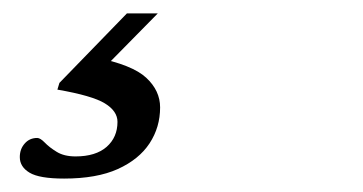

<svg xmlns="http://www.w3.org/2000/svg" viewBox="-20 -31 540 286"><path d="M75.5 235Q38.5 235 24 226.2Q9.5 217.5 9.5 203Q9.5 191 16.8 182.8Q24 174.5 35.5 174.5Q40 174.5 46.8 181.5Q53.5 188.5 64.5 195.2Q75.5 202 92.5 202Q122.5 202 138.8 187.8Q155 173.5 155 150.5Q155 134.5 136.2 123Q117.5 111.5 65.5 102.5L68.5 92.5L169 -11H215L119.5 86L122 54.5Q177 65.5 197.8 84.8Q218.5 104 218.5 129Q218.5 158.5 202.8 182.5Q187 206.5 155.5 220.8Q124 235 75.5 235Z"/></svg>

Font: Newsreader 7pt
Style: Italic
Weight: 400
Italic angle: -17°
Designer: Hugues Gentile
Foundry: Production Type
Version: Version 1.003